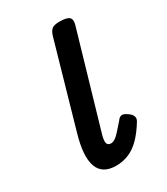

<svg xmlns="http://www.w3.org/2000/svg" viewBox="-140 -582 579 664"><g transform="rotate(-30 150.0 -250.0)"><path d="M127 15Q72 15 57 -27.5Q42 -70 66 -152L161 -484Q167 -503 176.5 -509Q186 -515 205 -515Q235 -515 244 -506Q253 -497 247 -477L138 -103Q132 -82 134.5 -71.5Q137 -61 150 -61Q158 -61 167 -67Q176 -73 186.5 -85Q197 -97 213 -115Q220 -125 228 -127Q236 -129 248 -121Q263 -112 267 -102Q271 -92 265 -82Q245 -49 223.5 -27Q202 -5 178 5Q154 15 127 15Z"/></g></svg>

Font: Playwrite AU QLD
Style: Regular
Weight: 400
Designer: Veronika Burian, José Scaglione
Foundry: TypeTogether
Version: Version 1.002